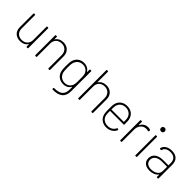

<svg xmlns="http://www.w3.org/2000/svg" viewBox="194 -1902 3303 3303"><g transform="rotate(45 1845.5 -251.0)"><path d="M401 -492V-167C401 -85 345 -28 258 -28C175 -28 120 -82 120 -167V-492C120 -498 116 -502 110 -502H92C86 -502 82 -498 82 -492V-158C82 -55 154 7 251 7C317 7 367 -19 396 -64C398 -68 401 -67 401 -63V-10C401 -4 405 0 411 0H430C436 0 440 -4 440 -10V-492C440 -498 436 -502 430 -502H411C405 -502 401 -498 401 -492Z M800 -509C734 -509 683 -483 654 -436C652 -433 650 -434 650 -438V-492C650 -498 646 -502 640 -502H621C615 -502 611 -498 611 -492V-10C611 -4 615 0 621 0H640C646 0 650 -4 650 -10V-335C650 -417 707 -474 793 -474C874 -474 931 -416 931 -333V-10C931 -4 935 0 941 0H960C966 0 970 -4 970 -10V-340C970 -441 901 -509 800 -509Z M1447 -492V-437C1447 -433 1444 -433 1442 -436C1414 -481 1365 -510 1299 -510C1209 -510 1145 -455 1125 -379C1116 -346 1114 -304 1114 -250C1114 -195 1117 -155 1124 -126C1145 -45 1213 6 1300 6C1368 6 1415 -24 1442 -69C1444 -72 1447 -72 1447 -68V-7C1447 108 1384 166 1240 162C1234 162 1230 165 1230 172L1229 189C1229 196 1233 199 1239 199C1399 204 1486 138 1486 -6V-492C1486 -498 1482 -502 1476 -502H1457C1451 -502 1447 -498 1447 -492ZM1442 -141C1432 -81 1385 -28 1305 -28C1229 -28 1176 -78 1161 -142C1158 -156 1153 -189 1153 -252C1153 -315 1156 -342 1162 -362C1178 -424 1228 -475 1305 -475C1383 -475 1432 -424 1442 -362C1446 -341 1447 -332 1447 -251C1447 -170 1446 -160 1442 -141Z M1846 -509C1780 -509 1729 -483 1700 -436C1698 -433 1696 -434 1696 -438V-690C1696 -696 1692 -700 1686 -700H1667C1661 -700 1657 -696 1657 -690V-10C1657 -4 1661 0 1667 0H1686C1692 0 1696 -4 1696 -10V-335C1696 -417 1753 -474 1839 -474C1920 -474 1977 -416 1977 -333V-10C1977 -4 1981 0 1987 0H2006C2012 0 2016 -4 2016 -10V-340C2016 -441 1947 -509 1846 -509Z M2351 -27C2270 -27 2215 -73 2202 -141C2198 -159 2197 -191 2197 -236C2197 -239 2199 -240 2201 -240H2529C2535 -240 2539 -244 2539 -251C2539 -318 2539 -337 2534 -363C2517 -451 2452 -510 2348 -510C2253 -510 2186 -455 2167 -375C2159 -343 2159 -308 2159 -252C2159 -196 2160 -155 2170 -121C2192 -44 2256 8 2349 8C2436 8 2502 -37 2528 -102C2530 -108 2528 -112 2522 -114L2507 -120C2501 -123 2497 -121 2494 -115C2471 -62 2421 -27 2351 -27ZM2348 -475C2427 -475 2481 -428 2495 -361C2498 -345 2500 -313 2500 -278C2500 -275 2498 -274 2496 -274H2201C2199 -274 2197 -275 2197 -278C2197 -314 2199 -345 2203 -363C2216 -428 2269 -475 2348 -475Z M2859 -506C2796 -506 2749 -470 2722 -416C2721 -412 2718 -413 2718 -417V-492C2718 -498 2714 -502 2708 -502H2689C2683 -502 2679 -498 2679 -492V-10C2679 -4 2683 0 2689 0H2708C2714 0 2718 -4 2718 -10V-310C2718 -394 2774 -464 2854 -464C2875 -465 2890 -462 2903 -457C2909 -454 2913 -455 2915 -462L2922 -482C2924 -487 2922 -493 2917 -495C2903 -502 2886 -506 2859 -506Z M3069 -610C3095 -610 3114 -629 3114 -655C3114 -682 3095 -701 3069 -701C3042 -701 3023 -682 3023 -655C3023 -629 3042 -610 3069 -610ZM3056 -1H3075C3081 -1 3085 -5 3085 -11V-493C3085 -499 3081 -503 3075 -503H3056C3050 -503 3046 -499 3046 -493V-11C3046 -5 3050 -1 3056 -1Z M3437 -510C3341 -510 3274 -464 3261 -395C3260 -391 3264 -387 3270 -386L3290 -383C3296 -382 3300 -385 3302 -392C3313 -443 3362 -475 3435 -475C3533 -475 3571 -419 3571 -344V-292C3571 -290 3569 -288 3567 -288H3444C3316 -288 3239 -229 3239 -131C3239 -28 3322 8 3403 8C3469 8 3532 -15 3566 -61C3569 -64 3571 -63 3571 -60V-10C3571 -4 3575 0 3581 0H3600C3606 0 3610 -4 3610 -10V-343C3610 -443 3555 -510 3437 -510ZM3407 -27C3335 -27 3278 -60 3278 -133C3278 -211 3347 -255 3446 -255H3567C3569 -255 3571 -253 3571 -251V-149C3571 -66 3487 -27 3407 -27Z"/></g></svg>

Font: Barlow ExtraLight
Style: Regular
Weight: 275
Designer: Jeremy Tribby
Foundry: Tribby Type
Version: Version 1.422;hotconv 1.0.109;makeotfexe 2.5.65596